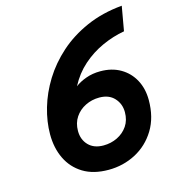

<svg xmlns="http://www.w3.org/2000/svg" viewBox="-109 -799 788 897"><g transform="rotate(-15 285.5 -350.5)"><path d="M306 12Q232.7 12 183.4 -18.3Q134.1 -48.6 109 -100.7Q84 -152.8 84 -218.8Q84 -279.8 102.9 -345.1Q121.8 -410.4 159.9 -472.1Q198.1 -533.7 255.4 -584.9Q312.8 -636.1 389.6 -670Q466.5 -704 563 -712.8L542.2 -594.6Q487.4 -585 434.3 -561Q381.2 -537.1 336.8 -497.9Q292.4 -458.7 263.6 -403.4Q285 -419.9 316.8 -431.4Q348.6 -443 386.6 -443Q442.5 -443 483.9 -418.8Q525.4 -394.6 548.2 -352.1Q571 -309.6 571 -255Q571 -171 534.4 -111.2Q497.8 -51.4 437.4 -19.7Q377 12 306 12ZM312.4 -104.2Q348.7 -104.2 379.8 -119.4Q410.9 -134.6 429.8 -162.4Q448.6 -190.3 448.6 -229Q448.6 -269.2 422.6 -297.4Q396.7 -325.6 350.2 -325.6Q313.7 -325.6 282.8 -310.2Q251.8 -294.9 232.9 -266.8Q214 -238.7 214 -200.4Q214 -158.2 240.2 -131.2Q266.3 -104.2 312.4 -104.2Z"/></g></svg>

Font: Overpass
Style: Italic
Weight: 400
Italic angle: -10°
Designer: Delve Withrington, Dave Bailey, Thomas Jockin
Foundry: Delve Fonts LLC
Version: Version 4.000